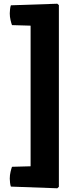

<svg xmlns="http://www.w3.org/2000/svg" viewBox="-20 -798 434 1032"><path d="M296.5 -770.5 144.5 -717.5V167.5L296.5 206ZM288 214 296.5 206 284 92 44.5 98.5Q41 107.5 36.8 125.2Q32.5 143 32.5 162Q32.5 170.5 34 184Q35.5 197.5 38.5 205ZM38.5 -769.5Q35.5 -762 34 -748.2Q32.5 -734.5 32.5 -726Q32.5 -707.5 36.8 -689.5Q41 -671.5 44.5 -663L284 -656L296.5 -770.5L288 -778Z"/></svg>

Font: Signika Light
Style: Bold
Weight: 700
Version: Version 2.003;gftools[0.9.32]